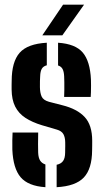

<svg xmlns="http://www.w3.org/2000/svg" viewBox="-20 -791 443 820"><path d="M32.7 -152Q32.2 -169.5 32.6 -192Q33 -214.6 33.7 -224.9H143.1Q142.5 -197.8 142.5 -175.6Q142.5 -153.3 143 -139.1Q143.9 -117 151.5 -105.1Q159.2 -93.3 173.9 -88.6V8.5Q100.2 3.6 68.1 -34.1Q36.1 -71.9 32.7 -152ZM221.9 8.5V-87.3Q240.8 -91.3 249.4 -103.5Q258 -115.7 258.2 -139.1Q258.4 -152.2 258.4 -157Q258.5 -161.8 258.6 -166.3Q258.6 -170.8 258.5 -183.1Q258.2 -204.8 250.7 -218.2Q243.1 -231.6 223.1 -237.4L159.4 -256.1Q117.6 -268.7 88.7 -287.5Q59.8 -306.3 44.9 -335.7Q30 -365 29.6 -409Q29.5 -418.8 29.6 -427.6Q29.7 -436.5 29.9 -445.5Q30.1 -527.2 63.9 -565.6Q97.7 -604 179.9 -608.5V-512.2Q164.7 -508.3 158.4 -497.1Q152.1 -485.9 151.5 -464.9Q151 -451.9 150.6 -444.7Q150.3 -437.4 150.5 -419.4Q150.7 -395.2 157.6 -379.2Q164.5 -363.2 189.4 -356.2L246.1 -341.6Q309.5 -325.8 341.6 -291.3Q373.8 -256.9 373.8 -189.5Q373.8 -180.1 373.7 -169.3Q373.6 -158.6 373.4 -148.8Q372.9 -69.9 337.9 -32.9Q302.9 4.1 221.9 8.5ZM253.9 -377Q254.5 -388.3 254.7 -405.7Q254.9 -423.1 254.7 -439.7Q254.5 -456.3 254 -464.9Q253.1 -485 247.3 -496.1Q241.5 -507.2 228 -511.4V-608.5Q302.2 -603.6 333.6 -566.4Q364.9 -529.2 368.4 -451.1Q368.8 -439.6 368.8 -425Q368.8 -410.5 368.4 -397.2Q368 -384 367.4 -377ZM160.7 -640 249.5 -771.2H339.1L246.2 -640Z"/></svg>

Font: Big Shoulders Stencil Thin
Style: Regular
Weight: 100
Designer: Patric King
Foundry: XO Type Co
Version: Version 2.001